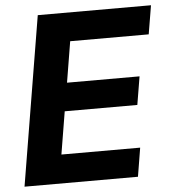

<svg xmlns="http://www.w3.org/2000/svg" viewBox="-52 -776 732 823"><g transform="rotate(-5 314.0 -364.0)"><path d="M20.3 0 140.9 -727.5H628.1L607.5 -604.1H269.6L240.6 -428.2H552.7L532.5 -306.9H220.1L189.8 -123.5H528.7L508.4 0Z"/></g></svg>

Font: Inter Variable
Style: Italic
Weight: 400
Italic angle: -9.39999°
Designer: Rasmus Andersson
Foundry: rsms
Version: Version 4.001;git-9221beed3